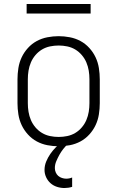

<svg xmlns="http://www.w3.org/2000/svg" viewBox="-20 -724 590 966"><path d="M275 12Q247 12 218.5 6.5Q190 1 165 -12.5Q140 -26 120.5 -47.5Q101 -69 89 -94.5Q77 -120 72.5 -148.5Q68 -177 68 -205V-325Q68 -353 72.5 -381.5Q77 -410 89 -435.5Q101 -461 120.5 -482.5Q140 -504 165 -517.5Q190 -531 218.5 -536.5Q247 -542 275 -542Q303 -542 331.5 -536.5Q360 -531 385 -517.5Q410 -504 429.5 -482.5Q449 -461 461 -435.5Q473 -410 477.5 -381.5Q482 -353 482 -325V-205Q482 -177 477.5 -148.5Q473 -120 461 -94.5Q449 -69 429.5 -47.5Q410 -26 385 -12.5Q360 1 331.5 6.5Q303 12 275 12ZM275 -35Q297 -35 318.5 -39.5Q340 -44 358.5 -55Q377 -66 391.5 -83Q406 -100 414.5 -120Q423 -140 426.5 -161.5Q430 -183 430 -205V-325Q430 -347 426.5 -368.5Q423 -390 414.5 -410Q406 -430 391.5 -447Q377 -464 358.5 -475Q340 -486 318.5 -490.5Q297 -495 275 -495Q253 -495 231.5 -490.5Q210 -486 191.5 -475Q173 -464 158.5 -447Q144 -430 135.5 -410Q127 -390 123.5 -368.5Q120 -347 120 -325V-205Q120 -183 123.5 -161.5Q127 -140 135.5 -120Q144 -100 158.5 -83Q173 -66 191.5 -55Q210 -44 231.5 -39.5Q253 -35 275 -35ZM304 222Q285 222 266.5 216Q248 210 234 197.5Q220 185 212 167.5Q204 150 204 131Q204 109 212.5 88.5Q221 68 233.5 50Q246 32 261.5 16.5Q277 1 295 -12H322V0Q309 12 298 26Q287 40 278.5 55.5Q270 71 263 87.5Q256 104 256 122Q256 133 260.5 143.5Q265 154 273 161Q281 168 292 171.5Q303 175 313 175Q321 175 328.5 173.5Q336 172 343 169V216Q334 219 324 220.5Q314 222 304 222ZM436 -656H114V-704H436Z"/></svg>

Font: Lode Dark
Style: Regular
Weight: 400
Monospace: yes
Designer: Belleve Invis
Foundry: Belleve Invis
Version: Version 29.2.0; ttfautohint (v1.8.3)